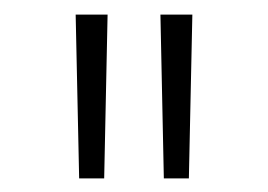

<svg xmlns="http://www.w3.org/2000/svg" viewBox="-20 -748 377 270"><path d="M91.3 -497.1 86.4 -727.5H131.3L126.5 -497.1ZM210.4 -497.1 205.6 -727.5H250.5L245.6 -497.1Z"/></svg>

Font: Inter 24pt ExtraLight
Style: Regular
Weight: 250
Designer: Rasmus Andersson
Foundry: rsms
Version: Version 4.001;git-66647c0bb